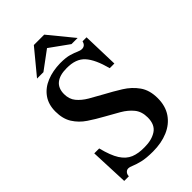

<svg xmlns="http://www.w3.org/2000/svg" viewBox="-254 -921 1020 1020"><g transform="rotate(-45 256.0 -411.0)"><path d="M78 14H43L34 -202H71Q88 -134 111 -98Q134 -62 167 -48.5Q200 -35 247 -36Q301 -36 335.5 -59Q370 -82 370 -136Q370 -180 347 -208.5Q324 -237 287 -258.5Q250 -280 210 -302Q168 -325 130 -350.5Q92 -376 68.5 -413Q45 -450 45 -505Q45 -558 71 -594.5Q97 -631 142.5 -649.5Q188 -668 245 -669Q288 -669 313 -661.5Q338 -654 353 -647Q368 -640 380 -640Q391 -640 399 -646Q407 -652 411 -667H441L447 -464H412Q390 -549 355 -588Q320 -627 250 -626Q198 -626 170.5 -604Q143 -582 143 -538Q143 -500 164 -474.5Q185 -449 219 -429Q253 -409 292 -388Q337 -364 380.5 -337Q424 -310 452 -270.5Q480 -231 480 -171Q480 -112 452 -71Q424 -30 374.5 -9Q325 12 262 12Q211 12 180.5 4.5Q150 -3 133 -10.5Q116 -18 105 -18Q94 -18 86 -9Q78 0 78 14ZM148 -698H100L214 -836H292L405 -698H359L252 -775Z"/></g></svg>

Font: STIX Two Text Medium
Style: Regular
Weight: 500
Designer: Ross Mills, John Hudson & Paul Hanslow, Tiro Typeworks Ltd; with prior portions MicroPress Inc., and Coen Hoffman.
Foundry: Tiro Typeworks Ltd
Version: Version 2.13 b171